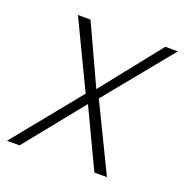

<svg xmlns="http://www.w3.org/2000/svg" viewBox="-117 -629 694 722"><g transform="rotate(20 230.5 -268.0)"><path d="M125.5 -535.6 235.4 -297.4 424.8 -535.6H475.1L256.3 -267.6L386.2 0H335.9L225.1 -233.9L36.6 0H-13.7L203.6 -267.6L75.2 -535.6Z"/></g></svg>

Font: Inter Display Extra Light
Style: Italic
Weight: 200
Italic angle: -9.39999°
Designer: Rasmus Andersson
Foundry: rsms
Version: Version 4.000;git-4fc901f